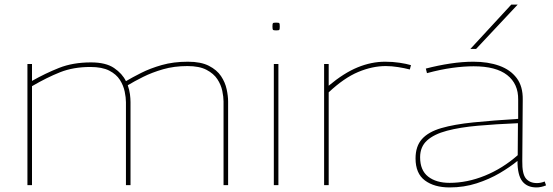

<svg xmlns="http://www.w3.org/2000/svg" viewBox="-20 -810 2420 840"><path d="M100 0V-530H120V-456Q178 -489 238.5 -513Q299 -537 378 -537Q443 -537 479 -512.5Q515 -488 531 -455Q558 -471 597.5 -491Q637 -511 688 -525.5Q739 -540 802 -540Q859 -540 894 -522Q929 -504 947 -477Q965 -450 971.5 -420Q978 -390 978 -366V0H958V-366Q958 -386 952.5 -412.5Q947 -439 931 -463.5Q915 -488 883.5 -504.5Q852 -521 800 -521Q742 -521 693.5 -507Q645 -493 606 -473.5Q567 -454 539 -437Q546 -417 548.5 -398Q551 -379 551 -363V0H531V-363Q531 -383 525.5 -409.5Q520 -436 504.5 -460.5Q489 -485 458 -501Q427 -517 375 -517Q301 -517 243 -494Q185 -471 120 -433V0Z M1188 -677Q1177 -677 1174.5 -679.5Q1172 -682 1172 -694Q1172 -706 1174 -708.5Q1176 -711 1188 -711Q1200 -711 1202 -708.5Q1204 -706 1204 -694Q1204 -682 1202 -679.5Q1200 -677 1188 -677ZM1178 0V-530H1198V0Z M1418 -530V-435Q1485 -491 1545 -515.5Q1605 -540 1665 -540Q1698 -540 1728 -535.5Q1758 -531 1778 -525L1773 -506Q1750 -512 1721.5 -516.5Q1693 -521 1668 -521Q1609 -521 1547 -495Q1485 -469 1418 -406V0H1398V-530Z M1798 -117Q1798 -170 1826 -201.5Q1854 -233 1910.5 -249.5Q1967 -266 2051 -274.5Q2135 -283 2247 -290V-374Q2248 -443 2199 -481.5Q2150 -520 2052 -520Q2009 -520 1958 -513Q1907 -506 1848 -490L1843 -510Q1897 -524 1950 -532Q2003 -540 2051 -540Q2115 -540 2164 -522.5Q2213 -505 2240.5 -468.5Q2268 -432 2267 -374L2265 -106Q2264 -49 2281 -29Q2298 -9 2329 -9Q2346 -9 2363 -16L2369 1Q2347 10 2327 10Q2286 10 2265 -17Q2244 -44 2244 -106Q2211 -79 2166 -52.5Q2121 -26 2065.5 -8Q2010 10 1947 10Q1880 10 1839 -20.5Q1798 -51 1798 -117ZM1818 -122Q1818 -65 1853 -37.5Q1888 -10 1947 -10Q2024 -10 2101.5 -41.5Q2179 -73 2245 -131L2246 -271Q2150 -267 2071 -260Q1992 -253 1935.5 -238Q1879 -223 1848.5 -195.5Q1818 -168 1818 -122ZM2038 -596 2217 -790H2245L2063 -596Z"/></svg>

Font: Georama Extended Thin
Style: Regular
Weight: 100
Width: 7
Designer: Jean-Baptiste Levee
Foundry: Production Type
Version: Version 1.000